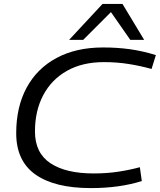

<svg xmlns="http://www.w3.org/2000/svg" viewBox="-20 -953 819 983"><path d="M445 10Q260 10 161.5 -59.5Q63 -129 63 -271Q63 -405 116 -503.5Q169 -602 269 -656Q369 -710 508 -710Q581 -710 645.5 -701Q710 -692 778 -671L756 -600Q698 -616 638 -625.5Q578 -635 512 -635Q402 -635 323 -590.5Q244 -546 201.5 -466Q159 -386 159 -280Q159 -170 238 -117.5Q317 -65 459 -65Q527 -65 586 -74Q645 -83 696 -97L706 -26Q591 10 445 10ZM334 -749 505 -933H607L718 -749H647L548 -891L406 -749Z"/></svg>

Font: Georama Extended
Style: Italic
Weight: 400
Width: 7
Italic angle: -9°
Designer: Jean-Baptiste Levee
Foundry: Production Type
Version: Version 1.000